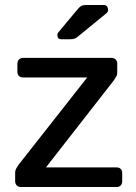

<svg xmlns="http://www.w3.org/2000/svg" viewBox="-20 -753 549 773"><path d="M64 0Q54 0 47.5 -6.5Q41 -13 41 -23V-58Q41 -67 45.5 -75Q50 -83 55 -90L331 -441H73Q63 -441 56.5 -447Q50 -453 50 -464V-497Q50 -507 56.5 -513.5Q63 -520 73 -520H429Q439 -520 445.5 -513.5Q452 -507 452 -497V-460Q452 -451 447.5 -444Q443 -437 438 -429L165 -79H449Q460 -79 466 -73Q472 -67 472 -56V-23Q472 -13 466 -6.5Q460 0 449 0ZM227 -595Q211 -595 211 -611Q211 -619 216 -624L291 -714Q300 -725 307 -729Q314 -733 328 -733H396Q415 -733 415 -713Q415 -706 410 -701L294 -606Q286 -599 279 -597Q272 -595 261 -595Z"/></svg>

Font: DVN-Rubik
Style: Regular
Weight: 400
Designer: Hubert and Fischer
Foundry: Hubert & Fischer
Version: Version 2.102